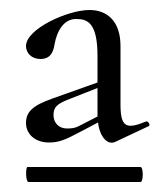

<svg xmlns="http://www.w3.org/2000/svg" viewBox="-20 -650 321 384"><path d="M272 -407C233 -391 221 -395 221 -441V-558C221 -608 194 -630 159 -630C115 -630 32 -592 32 -558C32 -544 43 -532 61 -532C82 -532 87 -548 89 -561C94 -589 108 -612 132 -612C154 -612 175 -606 175 -538V-485L85 -453C45 -439 32 -426 32 -404C32 -382 50 -365 78 -365C97 -365 110 -370 138 -385L176 -405C180 -374 196 -360 210 -366L278 -398C281 -400 276 -409 272 -407ZM138 -398C131 -394 123 -393 114 -393C98 -393 87 -404 87 -420C87 -436 95 -442 114 -450L175 -474V-419V-417ZM261 -316H35C31 -316 31 -286 37 -286H261C267 -286 267 -316 261 -316Z"/></svg>

Font: Cormorant Infant Book
Style: Regular
Weight: 500
Designer: Christian Thalmann (Catharsis Fonts)
Version: Version 1.000;PS 002.000;hotconv 1.0.88;makeotf.lib2.5.64775